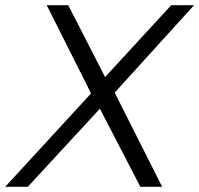

<svg xmlns="http://www.w3.org/2000/svg" viewBox="-51 -720 768 740"><path d="M129 -700H212L354 -423L609 -700H697L391 -363L574 0H490L334 -301L56 0H-31L300 -360Z"/></svg>

Font: MOST Montserrat
Style: Italic
Weight: 400
Italic angle: -11.3°
Designer: Julieta Ulanovsky
Foundry: Julieta Ulanovsky
Version: Version 8.000;March 11, 2024;FontCreator 15.0.0.2926 64-bit